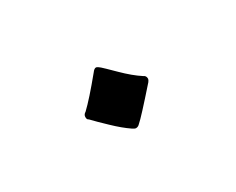

<svg xmlns="http://www.w3.org/2000/svg" viewBox="-36 -446 394 320"><g transform="rotate(-30 161.0 -285.5)"><path d="M97.7 -277.8Q96.2 -279.3 96.2 -282.7Q96.2 -287.6 101.1 -290.5Q116.7 -305.2 145.5 -340.3Q149.4 -345.7 152.8 -345.7Q154.3 -345.7 156.7 -344Q159.2 -342.3 160.2 -341.3Q163.1 -338.9 180.9 -321.3Q198.7 -303.7 213.9 -293.9Q218.8 -292 218.8 -286.1Q218.8 -284.2 216.3 -280.8Q175.8 -234.9 168 -228.5Q164.6 -224.6 160.2 -224.6Q158.2 -224.6 153.8 -227.5Q140.1 -236.8 124.3 -252Q108.4 -267.1 99.6 -276.4Z"/></g></svg>

Font: David Libre
Style: Regular
Weight: 400
Version: Version 1.000